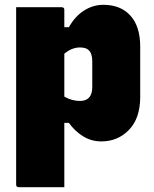

<svg xmlns="http://www.w3.org/2000/svg" viewBox="-20 -577 640 797"><path d="M47 -547H236Q247 -547 247 -536V-464H266Q291 -509 328.5 -533Q366 -557 409 -557Q481 -557 521.5 -512Q562 -467 562 -384V-175Q562 -86 515.5 -38Q469 10 401 10Q359 10 324.5 -11.5Q290 -33 266 -67H247V200H58Q47 200 47 189ZM312 -380Q278 -380 247 -354V-176Q278 -158 312 -158Q363 -158 363 -216V-322Q363 -354 349 -368Q338 -380 312 -380Z"/></svg>

Font: Recursive Sn Lnr St Blk
Style: Regular
Weight: 900
Version: Version 1.079;hotconv 1.0.112;makeotfexe 2.5.65598; ttfautoh